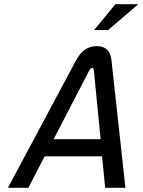

<svg xmlns="http://www.w3.org/2000/svg" viewBox="-20 -900 683 920"><path d="M345 -612 18 0H116L194 -151H469L484 0H581L514 -612C508 -658 485 -679 444 -679C395 -679 367 -651 345 -612ZM237 -233 407 -561C414 -572 418 -575 422 -575C427 -575 429 -570 430 -561L462 -233ZM431 -756H498L643 -880H533Z"/></svg>

Font: LT Wave Mono
Style: Italic
Weight: 400
Designer: Daniel Lyons
Version: Version 2.5 (Glyphs App)